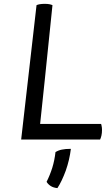

<svg xmlns="http://www.w3.org/2000/svg" viewBox="-20 -718 569 988"><path d="M495.1 0Q499 -7.8 502 -20.5Q504.9 -33.2 504.9 -49.8Q504.9 -61.5 502.9 -69.3Q502 -77.1 500 -80.1Q395.5 -80.1 186.5 -80.1Q203.1 -232.4 250 -691.4Q244.1 -694.3 234.4 -696.3Q224.6 -698.2 210 -698.2Q195.3 -698.2 184.6 -696.3Q173.8 -694.3 168 -691.4Q141.6 -460.9 88.9 0Q190.4 0 495.1 0ZM344.7 47.9Q316.4 47.9 298.8 51.8Q282.2 54.7 265.6 64.5Q260.7 107.4 249 145.5Q237.3 182.6 219.7 217.8Q227.5 230.5 241.2 239.3Q254.9 248 275.4 250Q297.9 215.8 318.4 160.2Q337.9 104.5 344.7 47.9Z"/></svg>

Font: cl
Style: Italic
Weight: 400
Designer: Mitja Miklavcic
Version: Version 7.504; 2011; Build 1022